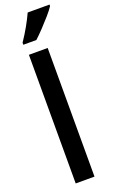

<svg xmlns="http://www.w3.org/2000/svg" viewBox="-186 -1024 636 1066"><g transform="rotate(-20 132.5 -491.5)"><path d="M173 0H62V-760H173ZM265 -974Q252 -954 228 -926.5Q204 -899 177.5 -871Q151 -843 129 -823H52V-835Q79 -875 100 -912.5Q121 -950 136 -983H265Z"/></g></svg>

Font: Noto Sans Gujarati UI ExtraCondensed SemiBold
Style: Regular
Weight: 600
Width: 2
Designer: Jelle Bosma - Monotype Design Team, Universal Thirst
Foundry: Monotype Imaging Inc.
Version: Version 2.106; ttfautohint (v1.8.4.7-5d5b)